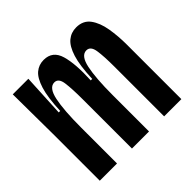

<svg xmlns="http://www.w3.org/2000/svg" viewBox="-138 -683 827 827"><g transform="rotate(-45 275.5 -269.5)"><path d="M29 0V-285L27 -528H122L112 -333H121Q124 -412 138 -457Q152 -502 174 -520.5Q196 -539 226 -539Q280 -539 296 -484Q312 -429 307 -333H316Q319 -412 333 -456.5Q347 -501 370 -520Q393 -539 424 -539Q466 -539 488 -509Q510 -479 518 -431.5Q526 -384 526 -332V0H421V-304Q421 -366 415.5 -402Q410 -438 385 -438Q353 -438 341 -381.5Q329 -325 329 -221V0H225V-300Q225 -364 220 -401Q215 -438 190 -438Q158 -438 146 -381Q134 -324 134 -217V0Z"/></g></svg>

Font: Bricolage Grotesque 96pt Condensed Medium
Style: Regular
Weight: 500
Width: 3
Designer: Mathieu Triay
Foundry: Atelier Triay
Version: Version 1.001; ttfautohint (v1.8.4.7-5d5b);gftools[0.9.33.de